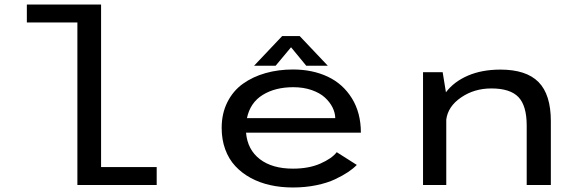

<svg xmlns="http://www.w3.org/2000/svg" viewBox="-20 -820 2590 851"><path d="M428 -79.5H674.5V0H323V-720.5H99V-800H428Z M1433 -528.5H1337.5L1270 -610.5L1201.5 -528.5H1106L1230.5 -660H1308.5ZM1561.5 -89Q1546 -73 1523 -57.5Q1500 -42 1465.2 -25.5Q1430.5 -9 1381.8 1Q1333 11 1278.5 11Q1225 11 1177.8 0.5Q1130.5 -10 1091 -31.5Q1051.5 -53 1022.8 -84Q994 -115 978.2 -158.2Q962.5 -201.5 962.5 -253Q962.5 -317 987.8 -367.2Q1013 -417.5 1056.8 -448.8Q1100.5 -480 1157 -496Q1213.5 -512 1278.5 -512Q1365 -512 1432.5 -480.2Q1500 -448.5 1539.8 -384.2Q1579.5 -320 1579.5 -232H1070.5Q1077 -156.5 1131.8 -114.5Q1186.5 -72.5 1278.5 -72.5Q1349 -72.5 1400 -95Q1451 -117.5 1472.5 -145.5ZM1280 -433.5Q1199.5 -433.5 1144.2 -399.2Q1089 -365 1074.5 -296.5H1466Q1465.5 -320.5 1453.8 -344Q1442 -367.5 1420 -387.8Q1398 -408 1361.5 -420.8Q1325 -433.5 1280 -433.5Z M1855 0V-500H1942L1956.5 -411Q1992 -458 2054 -484.8Q2116 -511.5 2198 -511.5Q2312.5 -511.5 2367 -456.2Q2421.5 -401 2421.5 -283V0H2314.5V-263.5Q2314.5 -351.5 2277.8 -389.8Q2241 -428 2158 -428Q2082 -428 2023.8 -388.2Q1965.5 -348.5 1958 -290V0Z"/></svg>

Font: League Mono Wide
Style: Regular
Weight: 400
Width: 8
Designer: Tyler Finck
Foundry: The League of Moveable Type / Tyler Finck
Version: Version 2.210